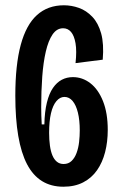

<svg xmlns="http://www.w3.org/2000/svg" viewBox="-20 -693 461 727"><path d="M220 14Q127 14 82.5 -71Q38 -156 38 -331Q38 -447 58.5 -523Q79 -599 120 -636Q161 -673 222 -673Q251 -673 279 -663Q307 -653 329.5 -629.5Q352 -606 363 -566.5Q374 -527 369 -467L266 -454Q271 -500 266 -529Q261 -558 249 -572Q237 -586 219 -586Q195 -586 179 -562.5Q163 -539 153.5 -498Q144 -457 140 -403Q136 -349 136 -287Q136 -274 136.5 -255Q137 -236 138 -222H148Q149 -270 157.5 -304.5Q166 -339 180.5 -360Q195 -381 214 -391Q233 -401 256 -401Q292 -401 322 -378Q352 -355 370 -310Q388 -265 388 -201Q388 -156 378 -117Q368 -78 347.5 -48.5Q327 -19 295 -2.5Q263 14 220 14ZM221 -72Q239 -72 251 -83.5Q263 -95 270 -114Q277 -133 279.5 -155.5Q282 -178 282 -199Q282 -238 275 -266.5Q268 -295 255 -310.5Q242 -326 224 -326Q207 -326 193.5 -310Q180 -294 173 -264Q166 -234 166 -190Q166 -164 169 -142Q172 -120 178.5 -104.5Q185 -89 195.5 -80.5Q206 -72 221 -72Z"/></svg>

Font: Bricolage Grotesque 48pt Condensed Medium
Style: Regular
Weight: 500
Width: 3
Designer: Mathieu Triay
Foundry: Atelier Triay
Version: Version 1.001;gftools[0.9.33.dev8+g029e19f]